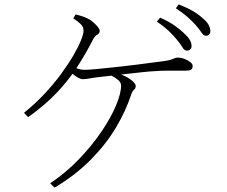

<svg xmlns="http://www.w3.org/2000/svg" viewBox="-20 -819 1040 880"><path d="M790 -638Q774 -658 752 -678.5Q730 -699 699 -720L714 -738Q751 -722 777 -704Q803 -686 820 -670Q840 -652 849 -637.5Q858 -623 858 -608Q858 -598 852 -592.5Q846 -587 836 -587Q825 -587 815.5 -603Q806 -619 790 -638ZM876 -705Q859 -724 838.5 -742Q818 -760 786 -781L799 -799Q837 -784 863.5 -768.5Q890 -753 907 -737Q927 -721 935.5 -706Q944 -691 944 -676Q944 -666 938 -660.5Q932 -655 924 -655Q913 -655 903 -670.5Q893 -686 876 -705ZM90 -302Q141 -343 184 -389Q227 -435 260 -480Q293 -525 316 -564.5Q339 -604 351 -634Q363 -664 363 -678Q363 -695 351 -707.5Q339 -720 316 -735L327 -753Q343 -749 358 -744Q373 -739 382 -734Q395 -728 407.5 -717Q420 -706 428.5 -695.5Q437 -685 437 -678Q437 -666 426 -660Q415 -654 408 -641Q376 -578 337 -517Q298 -456 243.5 -397.5Q189 -339 109 -282ZM302 -518Q327 -507 340 -503Q353 -499 368 -499Q386 -499 423 -502.5Q460 -506 506 -511Q552 -516 597 -521.5Q642 -527 678.5 -532Q715 -537 732 -539Q753 -542 763.5 -545.5Q774 -549 780 -552Q786 -555 795 -555Q810 -555 825.5 -549Q841 -543 852 -534.5Q863 -526 863 -517Q863 -506 857 -500.5Q851 -495 827 -495Q814 -495 790.5 -495Q767 -495 740.5 -495Q714 -495 691 -493Q669 -492 635 -488.5Q601 -485 562.5 -480.5Q524 -476 488.5 -472Q453 -468 428 -465Q409 -463 391 -459.5Q373 -456 359 -456Q350 -456 337 -463.5Q324 -471 311 -481.5Q298 -492 288 -501ZM230 41 210 21Q282 -27 341.5 -89Q401 -151 444.5 -215Q488 -279 511.5 -335Q535 -391 535 -427Q535 -441 521.5 -452.5Q508 -464 488 -474L502 -486Q530 -481 552.5 -470Q575 -459 588.5 -446.5Q602 -434 602 -425Q602 -414 594 -407.5Q586 -401 581 -385Q557 -311 511.5 -234.5Q466 -158 396.5 -87.5Q327 -17 230 41Z"/></svg>

Font: Noto Serif SC
Style: Regular
Weight: 200
Designer: Ryoko NISHIZUKA 西塚涼子 (kana & ideographs); Frank Grießhammer (Latin, Greek & Cyrillic); Wenlong ZHANG 张文龙 (bopomofo); San
Foundry: Adobe
Version: Version 2.001;hotconv 1.1.0;makeotfexe 2.6.0